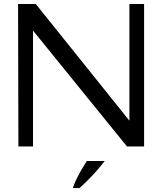

<svg xmlns="http://www.w3.org/2000/svg" viewBox="-20 -736 815 965"><path d="M72.5 0 70.8 -716H159.8L664.4 -87.1L630.4 -68.6V-716H704.2V0H618.1L103.9 -634.1L146 -627.7V0ZM379.9 209.1Q408.6 183.2 433 157.9Q457.4 132.7 475.9 110.8Q494.4 88.9 506.3 73.2H416.6Q407.6 87.3 395.3 107.4Q383.1 127.5 370 152.9Q356.8 178.3 345.9 209.1Z"/></svg>

Font: Russolo 10pt ExtraLight
Style: Regular
Weight: 200
Designer: Micah Stupak-Hahn
Version: Version 1.000